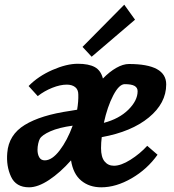

<svg xmlns="http://www.w3.org/2000/svg" viewBox="-20 -785 741 819"><path d="M11 -133Q17 -210 85.5 -252Q154 -294 279 -312L309 -317Q315 -353 314 -382Q314 -403 300.5 -413.5Q287 -424 265 -424Q237 -424 203 -410.5Q169 -397 141 -375L102 -418Q143 -460 203.5 -486.5Q264 -513 312 -513Q358 -513 384 -499Q410 -485 419 -450Q447 -479 476 -495.5Q505 -512 530 -512Q689 -512 689 -425Q689 -345 615 -284Q541 -223 414 -200Q411 -176 411 -153Q411 -115 426 -96.5Q441 -78 466 -78Q496 -78 536.5 -103.5Q577 -129 608 -163L652 -125Q608 -63 541.5 -24.5Q475 14 412 14Q361 14 326.5 -14.5Q292 -43 283 -101Q237 -49 189.5 -17.5Q142 14 104 14Q48 14 27 -31.5Q6 -77 11 -133ZM140 -146Q140 -127 147.5 -114Q155 -101 171 -101Q202 -101 234.5 -143.5Q267 -186 290 -249Q231 -241 195 -225Q159 -209 150 -193Q146 -186 143 -172.5Q140 -159 140 -146ZM567 -396Q567 -411 554 -418.5Q541 -426 512 -426Q488 -426 463 -378Q438 -330 423 -261Q488 -278 527.5 -317Q567 -356 567 -396ZM332 -585 510 -765 556 -701 371 -543Z"/></svg>

Font: Andada Pro ExtraBold
Style: Italic
Weight: 800
Italic angle: -6.99998°
Designer: Carolina Giovagnoli
Foundry: Huerta Tipografica
Version: Version 3.005; ttfautohint (v1.8.4)